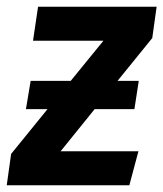

<svg xmlns="http://www.w3.org/2000/svg" viewBox="-45 -550 485 570"><path d="M407 -437 304 -310H367L354 -226H236L135 -101H366L339 0H-25L-12 -93L96 -226H32L46 -310H165L262 -429H53L68 -530H420Z"/></svg>

Font: Fira Sans Condensed SemiBold
Style: Italic
Weight: 600
Width: 3
Italic angle: -8°
Designer: bBox Type GmbH & Carrois Corporate GbR & Edenspiekermann AG
Foundry: bBox Type GmbH & Carrois Corporate GbR & Edenspiekermann AG
Version: Version 4.301